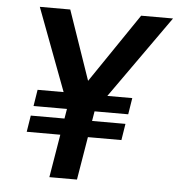

<svg xmlns="http://www.w3.org/2000/svg" viewBox="-51 -755 747 804"><g transform="rotate(5 322.0 -353.5)"><path d="M350 -292 250 -324 510 -707H644ZM186 0 242 -336H358L302 0ZM75 -181 86 -250H484L473 -181ZM94 -291 105 -360H503L492 -291ZM240 -292 84 -707H212L344 -324Z"/></g></svg>

Font: Figtree Light SemiBold
Style: Italic
Weight: 600
Italic angle: -9.5°
Version: Version 2.001;gftools[0.9.30]